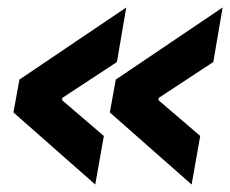

<svg xmlns="http://www.w3.org/2000/svg" viewBox="-20 -526 616 514"><path d="M16 -225 32 -313 318 -506 293 -360 147 -264 146 -258 258 -162 235 -32ZM274 -225 290 -313 576 -506 551 -360 405 -264 404 -258 516 -162 493 -32Z"/></svg>

Font: Chakra Petch
Style: Bold Italic
Weight: 700
Italic angle: -10°
Designer: Katatrad Aksorn Co.,Ltd.
Foundry: Cadson Demak Co.,Ltd.
Version: Version 1.000; ttfautohint (v1.6)